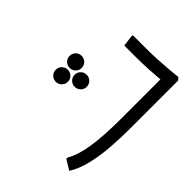

<svg xmlns="http://www.w3.org/2000/svg" viewBox="-81 -804 1078 1078"><g transform="rotate(-45 458.0 -264.5)"><path d="M468 0Q393 0 316.5 -5.5Q240 -11 172 -27Q104 -43 55 -74L91 -133H102Q152 -103 241 -89Q330 -75 468 -75H781V0ZM780 0 783 -42Q783 -42 780 -74.5Q777 -107 774 -158Q771 -209 771 -265V-353L843 -362L846 -354V-247Q846 -206 848.5 -165Q851 -124 853.5 -89.5Q856 -55 858.5 -34.5Q861 -14 861 -14L846 0ZM685 0V-75H791V0ZM685 0Q674 0 669.5 -11Q665 -22 665 -38Q665 -55 669.5 -65Q674 -75 685 -75ZM403 -433Q383 -433 369 -447Q355 -461 355 -481Q355 -501 369 -515Q383 -529 403 -529Q423 -529 437 -515Q451 -501 451 -481Q451 -461 437 -447Q423 -433 403 -433ZM513 -433Q493 -433 479 -447Q465 -461 465 -481Q465 -501 479 -515Q493 -529 513 -529Q533 -529 547 -515Q561 -501 561 -481Q561 -461 547 -447Q533 -433 513 -433ZM458 -338Q438 -338 424 -352Q410 -366 410 -386Q410 -406 424 -420Q438 -434 458 -434Q478 -434 492 -420Q506 -406 506 -386Q506 -366 492 -352Q478 -338 458 -338Z"/></g></svg>

Font: Fustat
Style: Regular
Weight: 400
Designer: Mohamed Gaber, Khaled Hosny, Laura Garcia Mut
Foundry: Kief Type Foundry, Alif Type Foundry, Hard Type Foundry
Version: Version 1.007